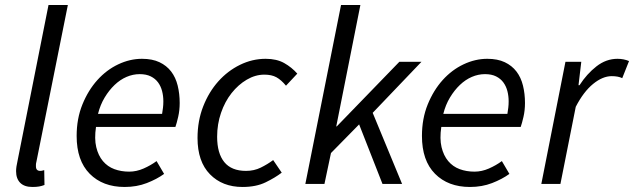

<svg xmlns="http://www.w3.org/2000/svg" viewBox="-20 -732 2523 764"><path d="M109 12Q77 12 60.5 -4.5Q44 -21 44 -51Q44 -67 50 -93L173 -712H250L125 -89Q123 -81 123 -77V-70Q123 -52 140 -52Q143 -52 146 -52.5Q149 -53 156 -55L157 4Q147 8 136 10Q125 12 109 12Z M285 -191Q285 -260 308 -316.5Q331 -373 367.5 -413.5Q404 -454 450.5 -476Q497 -498 545 -498Q586 -498 614.5 -484.5Q643 -471 661 -447.5Q679 -424 687 -391.5Q695 -359 695 -322Q695 -293 689 -267Q683 -241 678 -227H362Q355 -180 363 -146.5Q371 -113 389.5 -91Q408 -69 435 -59Q462 -49 494 -49Q523 -49 551.5 -61.5Q580 -74 603 -91L633 -40Q604 -19 564 -3.5Q524 12 476 12Q389 12 337 -40.5Q285 -93 285 -191ZM370 -279H625Q627 -291 628.5 -303Q630 -315 630 -329Q630 -350 625 -369.5Q620 -389 609 -404Q598 -419 580 -428Q562 -437 536 -437Q509 -437 483.5 -426Q458 -415 436 -394Q414 -373 396.5 -344Q379 -315 370 -279Z M945 12Q865 12 815.5 -38.5Q766 -89 766 -183Q766 -251 788.5 -308.5Q811 -366 848.5 -408Q886 -450 935 -474Q984 -498 1037 -498Q1081 -498 1111 -481Q1141 -464 1163 -439L1118 -391Q1099 -414 1080 -424.5Q1061 -435 1032 -435Q996 -435 962 -415Q928 -395 901.5 -361.5Q875 -328 859.5 -283Q844 -238 844 -188Q844 -122 872.5 -87Q901 -52 959 -52Q991 -52 1017.5 -65Q1044 -78 1067 -95L1101 -45Q1075 -25 1037 -6.5Q999 12 945 12Z M1195 0 1337 -712H1414L1318 -229H1320L1569 -486H1657L1463 -283L1580 0H1502L1409 -237L1297 -123L1271 0Z M1659 -191Q1659 -260 1682 -316.5Q1705 -373 1741.5 -413.5Q1778 -454 1824.5 -476Q1871 -498 1919 -498Q1960 -498 1988.5 -484.5Q2017 -471 2035 -447.5Q2053 -424 2061 -391.5Q2069 -359 2069 -322Q2069 -293 2063 -267Q2057 -241 2052 -227H1736Q1729 -180 1737 -146.5Q1745 -113 1763.5 -91Q1782 -69 1809 -59Q1836 -49 1868 -49Q1897 -49 1925.5 -61.5Q1954 -74 1977 -91L2007 -40Q1978 -19 1938 -3.5Q1898 12 1850 12Q1763 12 1711 -40.5Q1659 -93 1659 -191ZM1744 -279H1999Q2001 -291 2002.5 -303Q2004 -315 2004 -329Q2004 -350 1999 -369.5Q1994 -389 1983 -404Q1972 -419 1954 -428Q1936 -437 1910 -437Q1883 -437 1857.5 -426Q1832 -415 1810 -394Q1788 -373 1770.5 -344Q1753 -315 1744 -279Z M2134 0 2230 -486H2293L2282 -393H2286Q2315 -438 2353.5 -468Q2392 -498 2437 -498Q2462 -498 2483 -489L2456 -421Q2440 -429 2414 -429Q2378 -429 2340 -398Q2302 -367 2271 -307L2210 0Z"/></svg>

Font: Matigon Symbol
Style: Regular
Weight: 400
Designer: Paul D. Hunt
Foundry: Adobe Systems Incorporated
Version: Version 2.021;PS 2.000;hotconv 1.0.86;makeotf.lib2.5.63406